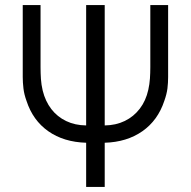

<svg xmlns="http://www.w3.org/2000/svg" viewBox="-20 -740 756 760"><path d="M321 -175Q232.5 -177.5 171.2 -220.5Q110 -263.5 85 -340.5Q75.5 -366.5 72.8 -390Q70 -413.5 70 -435V-720H140.5V-474Q140.5 -450 142 -427.5Q143.5 -405 149 -381.5Q159.5 -339 183.2 -308.2Q207 -277.5 242 -260.8Q277 -244 321 -243.5V-720H394.5V-243.5Q438.5 -244 474 -261.2Q509.5 -278.5 533.5 -310Q557.5 -341.5 567 -384.5Q572 -407 573.5 -429.2Q575 -451.5 575 -474V-720H645.5V-435Q645.5 -412.5 642.8 -390Q640 -367.5 630.5 -341Q605 -263.5 543.5 -220.5Q482 -177.5 394.5 -175V0H321Z"/></svg>

Font: Vela Sans
Style: Regular
Weight: 400
Designer: Principal design: Mikhail Sharanda - project Manrope.
Design modification: Ravid Balaliev
Foundry: Mikhail Sharanda
Version: Version 1.001